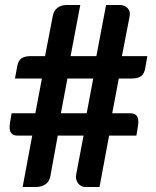

<svg xmlns="http://www.w3.org/2000/svg" viewBox="-20 -743 620 763"><path d="M413.5 -204 375.5 0H318.5Q310 0 302.5 -4Q295 -8 290 -15Q285 -22 282.8 -31.2Q280.5 -40.5 283 -51L312 -204H209.5L180.5 -45Q176.5 -21 160.5 -10.5Q144.5 0 125 0H70L108 -204H50.5Q31.5 -204 23.5 -215.2Q15.5 -226.5 19.5 -253.5L26 -293H120.5L146.5 -431H39.5L49 -482.5Q53 -501.5 65 -510.8Q77 -520 103.5 -520H159L190 -681Q194 -701 208.5 -712Q223 -723 242.5 -723H299L260.5 -520H363L401.5 -723H456.5Q475.5 -723 487 -710.8Q498.5 -698.5 495.5 -680L464.5 -520H565.5L556.5 -468.5Q552.5 -449.5 540.5 -440.2Q528.5 -431 502 -431H452L426 -293H497Q516 -293 524.2 -281.8Q532.5 -270.5 528.5 -243L522 -204ZM222 -293H324.5L350.5 -431H248Z"/></svg>

Font: Lato
Style: Bold
Weight: 700
Designer: Lukasz Dziedzic
Foundry: tyPoland Lukasz Dziedzic
Version: Version 2.007; 2014-02-27